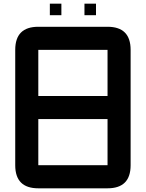

<svg xmlns="http://www.w3.org/2000/svg" viewBox="-20 -1020 790 1040"><path d="M187.5 -500H562.5V-750H187.5ZM312.5 -937.5H250V-1000H312.5ZM500 -937.5H437.5V-1000H500ZM187.5 -125H562.5V-375H187.5ZM187.5 0Q62.5 0 62.5 -125V-750Q62.5 -875 187.5 -875H562.5Q687.5 -875 687.5 -750V-125Q687.5 0 562.5 0Z"/></svg>

Font: Oldtimer
Style: Regular
Weight: 400
Designer: GGBotNet
Foundry: GGBotNet
Version: 1.00